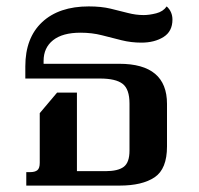

<svg xmlns="http://www.w3.org/2000/svg" viewBox="-20 -579 621 599"><path d="M62 0V-42H74Q89 -42 96.5 -48Q104 -54 104 -71V-226L158 -290H220V-45H309Q348 -45 366 -58.5Q384 -72 384 -109V-256Q384 -301 362.5 -317.5Q341 -334 292 -334H59V-372Q59 -461 111.5 -510Q164 -559 257 -559Q296 -559 325 -552Q354 -545 379 -538.5Q404 -532 428 -532Q446 -532 467.5 -537.5Q489 -543 500 -559Q509 -551 513.5 -540.5Q518 -530 518 -518Q518 -481 490 -463.5Q462 -446 421 -446Q389 -446 359 -453.5Q329 -461 298 -469Q267 -477 231 -477Q175 -477 145.5 -453.5Q116 -430 116 -389V-380H352Q501 -380 501 -255V-122Q501 -52 462.5 -26Q424 0 353 0Z"/></svg>

Font: Noto Serif Thai SemiBold
Style: Regular
Weight: 600
Designer: Monotype Design Team
Foundry: Monotype Imaging Inc.
Version: Version 2.001; ttfautohint (v1.8.4.7-5d5b)